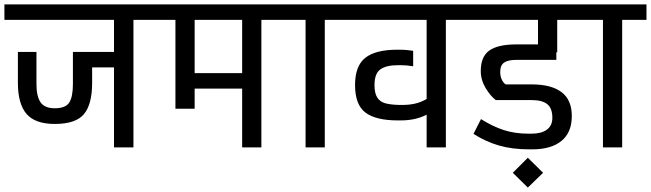

<svg xmlns="http://www.w3.org/2000/svg" viewBox="-30 -667 2946 869"><path d="M684 -647V-577H574V0H486V-362H387V-292Q387 -195 350 -150.5Q313 -106 218 -106Q129 -106 90 -151.5Q51 -197 51 -292V-432H135V-287Q135 -231 153.5 -204Q172 -177 218 -177Q267 -177 283.5 -203Q300 -229 300 -287V-432H486V-577H-10V-647Z M1263 -647V-577H1153V0H1066V-266H851V-175H764V-577H664V-647ZM1066 -336V-577H851V-336Z M1550 -577H1440V0H1353V-577H1243V-647H1550Z M2098 -647V-577H1988V0H1901V-148Q1851 -122 1784 -122H1771Q1671 -122 1624 -157.5Q1577 -193 1577 -282Q1577 -369 1623.5 -405.5Q1670 -442 1768 -442H1780Q1795 -442 1812 -440.5Q1829 -439 1840 -437V-367Q1812 -372 1784 -372H1772Q1718 -372 1691.5 -353Q1665 -334 1665 -282Q1665 -245 1677.5 -225.5Q1690 -206 1714 -199.5Q1738 -193 1778 -192H1791Q1822 -192 1848.5 -198Q1875 -204 1901 -219V-577H1530V-647Z M2234 -341Q2234 -322 2241 -307Q2248 -292 2259 -285H2377Q2465 -285 2511.5 -250Q2558 -215 2558 -142Q2558 -67 2511 -29Q2464 9 2379 9H2366Q2288 9 2228 -8.5Q2168 -26 2113 -61L2147 -128Q2201 -94 2251 -78Q2301 -62 2362 -62H2376Q2420 -62 2445 -80Q2470 -98 2470 -134Q2470 -177 2447 -195.5Q2424 -214 2377 -214H2214Q2190 -232 2168 -268.5Q2146 -305 2146 -346Q2146 -411 2185 -438.5Q2224 -466 2307 -466H2405V-577H2078V-647H2609V-577H2492V-430H2488V-396H2307Q2270 -396 2252 -384Q2234 -372 2234 -341Z M2291 115 2359 47 2428 115 2359 182Z M2896 -577H2786V0H2699V-577H2589V-647H2896Z"/></svg>

Font: Biryani
Style: Regular
Weight: 400
Designer: Dan Reynolds and Mathieu Réguer
Foundry: Dan Reynolds and Mathieu Réguer
Version: Version 1.004; ttfautohint (v1.1) -l 5 -r 5 -G 72 -x 0 -D la